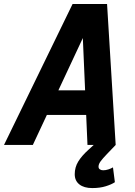

<svg xmlns="http://www.w3.org/2000/svg" viewBox="-58 -730 678 967"><path d="M-37.8 0 307.6 -710H481.2L524.6 0H382.6L359.2 -538.4L107.4 0ZM125.6 -151 188 -275.2H416L425.6 -151ZM406.6 217.2Q365.2 217.2 341.8 198.8Q318.4 180.4 318.4 147.6Q318.4 112.2 336.2 83.3Q354 54.4 387.4 24.4L436.2 -20.4L524.6 0L479.2 47.4Q459.2 68.2 448.7 82.5Q438.2 96.8 438.2 109.4Q438.2 118.2 444.9 122.9Q451.6 127.6 461.6 127.6Q474.4 127.6 487.8 123.2Q501.2 118.8 511 113L520.6 187.6Q504.6 198.6 475.1 207.9Q445.6 217.2 406.6 217.2Z"/></svg>

Font: Geist Mono
Style: Italic
Weight: 400
Italic angle: -12°
Monospace: yes
Designer: Basement.studio, Andrés Briganti, Mateo Zaragoza
Foundry: Basement.studio, Vercel, Andrés Briganti, Guido Ferreyra, Mateo Zaragoza
Version: Version 1.500